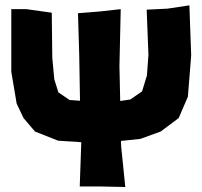

<svg xmlns="http://www.w3.org/2000/svg" viewBox="-20 -708 774 737"><path d="M23.4 -672.9V-432.6L43.9 -310.5L70.3 -254.9L114.3 -203.1L203.1 -168L292 -162.1L286.1 7.8H368.2L460.9 9.8L445.3 -143.6L444.3 -167L518.6 -174.8L596.7 -203.1L666 -254.9L701.2 -336.9L713.9 -495.1L707 -687.5L623 -674.8L543 -670.9L549.8 -497.1L543.9 -418L525.4 -357.4L480.5 -326.2L441.4 -320.3L438.5 -454.1L443.4 -672.9L364.3 -664.1L279.3 -657.2L284.2 -493.2L287.1 -321.3L247.1 -324.2L204.1 -353.5L188.5 -403.3L180.7 -485.4L178.7 -659.2L81.1 -672.9Z"/></svg>

Font: MaokenAssortedSans-TC
Style: Regular
Weight: 500
Version: Version 0.83